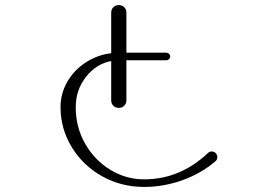

<svg xmlns="http://www.w3.org/2000/svg" viewBox="-20 -783 1040 758"><path d="M219 -360Q219 -413 245 -459Q271 -505 317 -535.5Q363 -566 419 -573V-733Q419 -746 427.5 -754.5Q436 -763 449 -763Q462 -763 470.5 -754.5Q479 -746 479 -733V-575H637Q643 -575 647.5 -570.5Q652 -566 652 -560Q652 -554 647.5 -549.5Q643 -545 637 -545H479V-387Q479 -374 470.5 -365.5Q462 -357 449 -357Q436 -357 427.5 -365.5Q419 -374 419 -387V-542Q360 -531 319.5 -479.5Q279 -428 279 -360Q279 -281 316 -216Q353 -151 415 -113Q477 -75 549 -75Q691 -75 801 -179Q807 -185 816 -185Q825 -185 831.5 -178.5Q838 -172 838 -163Q838 -152 830 -146Q774 -98 700 -71.5Q626 -45 549 -45Q458 -45 382.5 -87.5Q307 -130 263 -202.5Q219 -275 219 -360Z"/></svg>

Font: GL-CurulMinamoto Light
Style: Regular
Weight: 300
Designer: Eunice (kana); Ryoko NISHIZUKA 西塚涼子 (ideographs); Frank Grießhammer (Latin, Greek & Cyrillic); Wenlong ZHANG
Foundry: Gutenberg Labo; Adobe
Version: Version 1.002